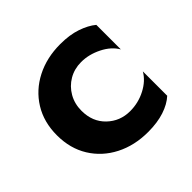

<svg xmlns="http://www.w3.org/2000/svg" viewBox="-127 -601 741 741"><g transform="rotate(-45 244.0 -230.0)"><path d="M164 -230Q164 -268 181.5 -298.5Q199 -329 229 -346.5Q259 -364 296 -364Q338 -364 379 -343.5Q420 -323 439 -290V-424Q415 -444 377 -457Q339 -470 288 -470Q214 -470 155.5 -440Q97 -410 63.5 -356Q30 -302 30 -230Q30 -158 63.5 -104Q97 -50 155.5 -20Q214 10 288 10Q339 10 377 -2.5Q415 -15 439 -37V-170Q420 -137 380.5 -116.5Q341 -96 296 -96Q241 -96 202.5 -133Q164 -170 164 -230Z"/></g></svg>

Font: Jost-600-Semi-PL
Style: Regular
Weight: 600
Version: Version 3.300; ttfautohint (v0.97) -l 8 -r 50 -G 200 -x 14 -